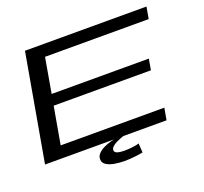

<svg xmlns="http://www.w3.org/2000/svg" viewBox="-137 -836 1210 1139"><g transform="rotate(-20 468.0 -266.5)"><path d="M11.5 0 130.5 -675H897.5L884.5 -600.5H230L191.5 -380H805L793 -310.5H179L137.5 -75H792L778.5 0ZM462 142Q432.5 142 401.8 137Q371 132 350 119Q329 106 329 82.5Q329 62 344.2 46.8Q359.5 31.5 380.8 21.5Q402 11.5 420.5 6.2Q439 1 446 0H506Q502 1 488.5 6Q475 11 459.2 18.8Q443.5 26.5 432.2 36.8Q421 47 421 58.5Q421 72.5 437.8 78.2Q454.5 84 483 84Q507 84 534.2 80.8Q561.5 77.5 576 72.5L579.5 130.5Q569 133 533.8 137.5Q498.5 142 462 142Z"/></g></svg>

Font: Anybody UltraExpanded Regular
Style: Italic
Weight: 400
Width: 9
Italic angle: -10°
Designer: Tyler Finck
Foundry: Etcetera Type Company
Version: Version 1.010; ttfautohint (v1.8.3) -l 8 -r 50 -G 200 -x 14 